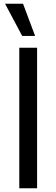

<svg xmlns="http://www.w3.org/2000/svg" viewBox="-20 -1005 301 1025"><path d="M178 0H83V-750H178ZM98.5 -813 7 -985H103L167.5 -813Z"/></svg>

Font: Mohave Light Medium
Style: Regular
Weight: 500
Version: Version 2.003